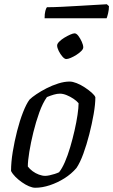

<svg xmlns="http://www.w3.org/2000/svg" viewBox="-20 -884 533 904"><path d="M146 0Q133 0 116.5 -7Q100 -14 83 -26Q66 -38 52.5 -51.5Q39 -65 32 -79Q32 -120 40 -169Q48 -218 60.5 -267Q73 -316 88.5 -355.5Q104 -395 119 -415Q130 -426 151.5 -440.5Q173 -455 199.5 -468.5Q226 -482 254.5 -491Q283 -500 308 -500Q322 -500 341 -492.5Q360 -485 379 -472.5Q398 -460 412 -447.5Q426 -435 429 -426Q429 -393 421 -347Q413 -301 400.5 -252Q388 -203 372.5 -160.5Q357 -118 340 -93Q316 -65 283.5 -44.5Q251 -24 215 -12Q179 0 146 0ZM193 -56Q201 -56 213 -58.5Q225 -61 237.5 -65Q250 -69 258 -73Q272 -90 285.5 -121Q299 -152 310.5 -191Q322 -230 331 -269.5Q340 -309 345 -343Q350 -377 350 -398Q341 -409 326 -419Q311 -429 294 -436Q277 -443 262 -443Q249 -443 233.5 -438.5Q218 -434 201 -427Q181 -399 165 -354.5Q149 -310 137 -261Q125 -212 118 -169Q111 -126 111 -100Q120 -88 133.5 -78Q147 -68 163 -62Q179 -56 193 -56ZM292 -606Q284 -606 274 -617.5Q264 -629 256.5 -644Q249 -659 249 -670Q249 -678 259 -688Q269 -698 283 -706.5Q297 -715 310.5 -721Q324 -727 331 -727Q340 -727 349 -715Q358 -703 365 -687.5Q372 -672 372 -661Q372 -653 362.5 -643.5Q353 -634 339.5 -625.5Q326 -617 313 -611.5Q300 -606 292 -606ZM190 -798Q190 -819 193.5 -832.5Q197 -846 201 -850Q231 -850 271.5 -852Q312 -854 354 -856.5Q396 -859 430.5 -861Q465 -863 483 -864L493 -855Q493 -838 489 -821.5Q485 -805 482 -798Z"/></svg>

Font: Texturina 12pt Light
Style: Italic
Weight: 300
Italic angle: -11°
Designer: Guillermo Torres Carreño
Foundry: Omnibus-Type
Version: Version 1.002